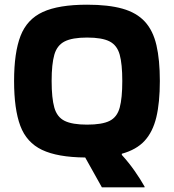

<svg xmlns="http://www.w3.org/2000/svg" viewBox="-20 -671 741 818"><path d="M40 -326Q40 -447 67.5 -518Q95 -589 162.5 -620Q230 -651 351 -651Q442 -651 502 -634Q562 -617 597 -579Q632 -541 646.5 -478.5Q661 -416 661 -326Q661 -234 646 -171.5Q631 -109 596 -71Q561 -33 499 -16V-11Q529 22 553.5 57Q578 92 596 124V127H414L343 0Q225 -1 159 -32.5Q93 -64 66.5 -135Q40 -206 40 -326ZM351 -140Q415 -140 447 -156Q479 -172 490 -212.5Q501 -253 501 -326Q501 -398 490 -438Q479 -478 447 -494.5Q415 -511 351 -511Q288 -511 255.5 -494.5Q223 -478 211.5 -438Q200 -398 200 -326Q200 -253 211.5 -212.5Q223 -172 255.5 -156Q288 -140 351 -140Z"/></svg>

Font: Bakbak One
Style: Regular
Weight: 400
Designer: Saumya Kishore and Sanchit Sawaria
Foundry: A Good Feeling
Version: Version 1.003; ttfautohint (v1.8.3)